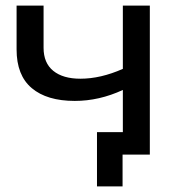

<svg xmlns="http://www.w3.org/2000/svg" viewBox="-20 -550 646 683"><path d="M417 -530H513V0H416V113H325V-80H417V-230Q333 -191 246 -191Q147 -191 93 -236.5Q39 -282 39 -374V-530H135V-380Q135 -326 169.5 -298Q204 -270 266 -270Q338 -270 417 -305Z"/></svg>

Font: Montserrat
Style: Regular
Weight: 500
Designer: Julieta Ulanovsky
Foundry: Julieta Ulanovsky
Version: Version 7.200;PS 007.200;hotconv 1.0.88;makeotf.lib2.5.64775